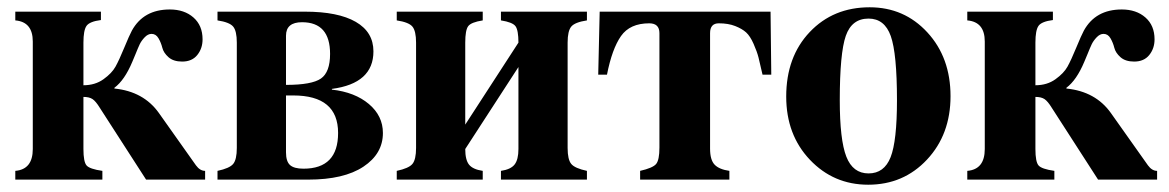

<svg xmlns="http://www.w3.org/2000/svg" viewBox="-20 -493 3209 527"><path d="M257 -461V-438Q226 -434 217.5 -422Q209 -410 209 -376V-259Q241 -259 264 -275.5Q287 -292 297 -310Q307 -328 321 -362Q335 -396 342 -409Q374 -467 446 -467Q486 -467 511 -445Q536 -423 536 -385Q536 -360 521.5 -342Q507 -324 480 -324Q456 -324 442.5 -336Q429 -348 425.5 -362Q422 -376 415 -388Q408 -400 396 -400Q386 -400 377 -390.5Q368 -381 363.5 -371.5Q359 -362 352 -344.5Q345 -327 343 -323Q322 -273 294 -252V-250Q374 -242 416 -183L518 -39Q529 -24 543 -24V0H381L254 -197Q243 -215 234 -221Q225 -227 209 -227V-84Q209 -49 217.5 -39Q226 -29 261 -24V0H22V-24Q70 -28 70 -84V-379Q70 -433 22 -437V-461Z M577 -461H817Q908 -461 956.5 -433Q1005 -405 1005 -352Q1005 -264 891 -249V-247Q954 -240 992.5 -207.5Q1031 -175 1031 -128Q1031 -71 977.5 -35.5Q924 0 826 0H577V-24Q610 -31 620 -43Q630 -55 630 -87V-376Q630 -408 620 -420Q610 -432 577 -437ZM765 -231V-75Q765 -50 776 -40Q787 -30 813 -30Q908 -30 908 -128Q908 -231 785 -231ZM765 -395V-260Q836 -260 861 -277.5Q886 -295 886 -345Q886 -432 809 -432Q765 -432 765 -395Z M1403 -84V-309L1257 -84Q1257 -54 1267.5 -41Q1278 -28 1305 -24V0H1069V-24Q1102 -31 1112 -43Q1122 -55 1122 -87V-376Q1122 -408 1112 -420Q1102 -432 1069 -437V-461H1305V-437Q1273 -432 1265 -421Q1257 -410 1257 -376V-151L1403 -376Q1403 -410 1395 -421Q1387 -432 1355 -437V-461H1591V-437Q1558 -432 1548 -420Q1538 -408 1538 -376V-87Q1538 -55 1548 -43Q1558 -31 1591 -24V0H1355V-24Q1382 -28 1392.5 -41.5Q1403 -55 1403 -84Z M1929 -402V-85Q1929 -54 1941.5 -41Q1954 -28 1982 -24V0H1737V-24Q1772 -32 1781 -43Q1790 -54 1790 -88V-402Q1790 -429 1762 -429Q1709 -429 1684.5 -394Q1660 -359 1646 -288H1622L1626 -461H2095L2097 -288H2073Q2066 -319 2062 -335Q2058 -351 2048.5 -372.5Q2039 -394 2028 -404Q2017 -414 1998 -421.5Q1979 -429 1953 -429Q1929 -429 1929 -402Z M2367 -473Q2462 -473 2525.5 -404Q2589 -335 2589 -229Q2589 -124 2524.5 -55Q2460 14 2363 14Q2268 14 2203 -54.5Q2138 -123 2138 -228Q2138 -337 2202.5 -405Q2267 -473 2367 -473ZM2364 -442Q2318 -442 2301.5 -394.5Q2285 -347 2285 -218Q2285 -109 2303 -63Q2321 -17 2364 -17Q2407 -17 2424.5 -61.5Q2442 -106 2442 -218Q2442 -346 2425 -394Q2408 -442 2364 -442Z M2870 -461V-438Q2839 -434 2830.5 -422Q2822 -410 2822 -376V-259Q2854 -259 2877 -275.5Q2900 -292 2910 -310Q2920 -328 2934 -362Q2948 -396 2955 -409Q2987 -467 3059 -467Q3099 -467 3124 -445Q3149 -423 3149 -385Q3149 -360 3134.5 -342Q3120 -324 3093 -324Q3069 -324 3055.5 -336Q3042 -348 3038.5 -362Q3035 -376 3028 -388Q3021 -400 3009 -400Q2999 -400 2990 -390.5Q2981 -381 2976.5 -371.5Q2972 -362 2965 -344.5Q2958 -327 2956 -323Q2935 -273 2907 -252V-250Q2987 -242 3029 -183L3131 -39Q3142 -24 3156 -24V0H2994L2867 -197Q2856 -215 2847 -221Q2838 -227 2822 -227V-84Q2822 -49 2830.5 -39Q2839 -29 2874 -24V0H2635V-24Q2683 -28 2683 -84V-379Q2683 -433 2635 -437V-461Z"/></svg>

Font: STIX
Style: Bold
Weight: 700
Designer: MicroPress Inc., with final additions and corrections provided by Coen Hoffman, Elsevier (retired)
Version: Version 1.1.1